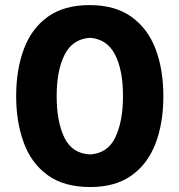

<svg xmlns="http://www.w3.org/2000/svg" viewBox="-20 -722 704 754"><path d="M335 12.5Q230.5 12.5 166.2 -34.8Q102 -82 72.8 -163Q43.5 -244 43.5 -344Q43.5 -449.5 74 -530.2Q104.5 -611 168.2 -656.5Q232 -702 331.5 -702Q431.5 -702 495.8 -656.2Q560 -610.5 590.8 -530Q621.5 -449.5 621.5 -344.5Q621.5 -237 590 -156.5Q558.5 -76 495 -31.8Q431.5 12.5 335 12.5ZM333 -115.5Q403 -119.5 433 -182.8Q463 -246 463 -344.5Q463 -448 431.2 -508.5Q399.5 -569 333 -573.5Q265 -569 233.8 -507.2Q202.5 -445.5 202.5 -344.5Q202.5 -245 232.5 -182.2Q262.5 -119.5 333 -115.5Z"/></svg>

Font: Commissioner Flair
Style: Bold
Weight: 700
Designer: Kostas Bartsokas
Foundry: Kostas Bartsokas
Version: Version 1.000; ttfautohint (v1.8.3)